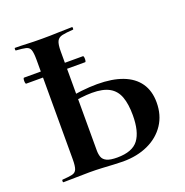

<svg xmlns="http://www.w3.org/2000/svg" viewBox="-116 -731 810 840"><g transform="rotate(-20 289.0 -310.5)"><path d="M35 -461Q32 -461 31 -468Q30 -475 31 -482Q32 -489 35 -489H309Q312 -489 313 -482Q314 -475 313 -468Q312 -461 309 -461ZM317 4Q299 4 273.5 2.5Q248 1 220 -0.5Q192 -2 163 -2Q135 -2 100.5 -1Q66 0 41 0Q38 0 38 -6Q38 -12 41 -12Q71 -14 86.5 -17.5Q102 -21 107.5 -35Q113 -49 113 -81V-544Q113 -576 108 -590Q103 -604 87.5 -607.5Q72 -611 42 -613Q40 -613 40 -619Q40 -625 42 -625Q69 -625 98 -623.5Q127 -622 168 -622Q209 -622 244.5 -623.5Q280 -625 308 -625Q310 -625 310 -619Q310 -613 308 -613Q275 -611 257 -607Q239 -603 232 -589Q225 -575 225 -542V-81Q225 -63 230 -49.5Q235 -36 251 -28.5Q267 -21 299 -21Q370 -21 398 -58.5Q426 -96 426 -172Q426 -224 413.5 -258Q401 -292 371.5 -308.5Q342 -325 291 -325Q268 -325 238.5 -321.5Q209 -318 178 -312L172 -335Q210 -344 250.5 -348.5Q291 -353 325 -353Q395 -353 443.5 -334.5Q492 -316 517.5 -279.5Q543 -243 543 -189Q543 -130 514 -86.5Q485 -43 434 -19.5Q383 4 317 4Z"/></g></svg>

Font: Cormorant Garamond Light
Style: Regular
Weight: 300
Designer: Christian Thalmann (Catharsis Fonts)
Foundry: Catharsis Fonts
Version: Version 4.001